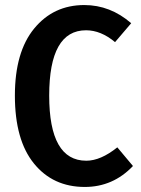

<svg xmlns="http://www.w3.org/2000/svg" viewBox="-20 -726 557 761"><path d="M314 -706Q417 -706 500 -634L436 -559Q380 -606 321 -606Q175 -606 175 -347Q175 -89 322 -89Q379 -89 445 -142L507 -68Q428 15 316 15Q190 15 114.5 -78Q39 -171 39 -347Q39 -520 115.5 -613Q192 -706 314 -706Z"/></svg>

Font: Fira Sans Condensed Medium
Style: Regular
Weight: 500
Width: 3
Designer: Carrois Corporate & Edenspiekermann AG
Foundry: Carrois Corporate GbR & Edenspiekermann AG
Version: Version 4.203;PS 004.203;hotconv 1.0.88;makeotf.lib2.5.64775